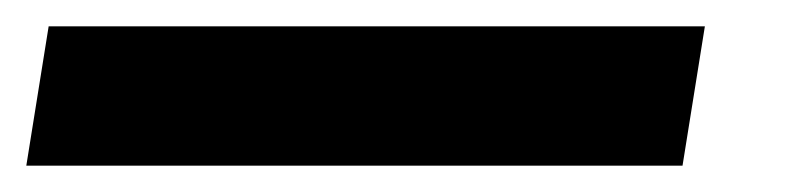

<svg xmlns="http://www.w3.org/2000/svg" viewBox="-79 -8 599 146"><path d="M-59 118 -42 12H457L440 118Z"/></svg>

Font: MuseoModerno ExtraBold
Style: Italic
Weight: 800
Italic angle: -9°
Designer: Pablo Cosgaya, Héctor Gatti, Marcela Romero, and the Authors of The MuseoModerno Project.
Foundry: Omnibus-Type Team
Version: Version 1.003